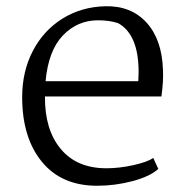

<svg xmlns="http://www.w3.org/2000/svg" viewBox="-20 -583 594 615"><path d="M502 -359Q504 -324 497 -274H124Q123 -168 174.5 -106Q226 -44 321 -44Q362 -44 407 -54Q452 -64 471 -77L487 -42Q461 -18 405 -3Q349 12 291 12Q177 12 114 -65Q51 -142 51 -272Q51 -354 85 -419.5Q119 -485 179.5 -523Q240 -561 317 -563Q400 -565 449.5 -510.5Q499 -456 502 -359ZM126 -323H423L424 -352Q424 -473 358 -509Q330 -518 294 -518Q228 -518 181.5 -469.5Q135 -421 126 -323Z"/></svg>

Font: Martel Light
Style: Regular
Weight: 300
Designer: Dan Reynolds
Foundry: Dan Reynolds
Version: Version 1.001; ttfautohint (v1.1) -l 5 -r 5 -G 72 -x 0 -D la